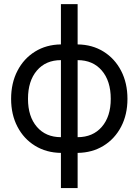

<svg xmlns="http://www.w3.org/2000/svg" viewBox="-20 -748 688 954"><path d="M282.7 186.5V11.7Q210 10.7 154.1 -23.7Q98.1 -58.1 66.7 -118.4Q35.2 -178.7 35.2 -256.8Q35.2 -335.4 66.7 -396.2Q98.1 -457 154.1 -491.7Q210 -526.4 282.7 -527.3V-727.5H365.7V-527.3Q438.5 -526.4 494.4 -491.7Q550.3 -457 581.8 -396.2Q613.3 -335.4 613.3 -256.8Q613.3 -178.7 581.8 -118.4Q550.3 -58.1 494.4 -23.7Q438.5 10.7 365.7 11.7V186.5ZM365.7 -66.4Q441.4 -66.4 485.8 -117.7Q530.3 -168.9 530.3 -256.8Q530.3 -345.7 485.8 -397.5Q441.4 -449.2 365.7 -449.2ZM282.7 -66.4V-449.2Q207.5 -449.2 163.3 -397.5Q119.1 -345.7 119.1 -256.8Q119.1 -168.9 163.3 -117.7Q207.5 -66.4 282.7 -66.4Z"/></svg>

Font: Inter Display
Style: Regular
Weight: 400
Designer: Rasmus Andersson
Foundry: rsms
Version: Version 4.000;git-37864ae